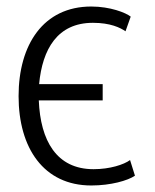

<svg xmlns="http://www.w3.org/2000/svg" viewBox="-20 -559 477 589"><path d="M37 -264C37 -105 114 10 260 10C320 10 372 -5 394 -20L379 -68C360 -54 317 -40 267 -40C153 -40 104 -128 99 -251H295V-301H100C110 -408 156 -489 265 -489C319 -489 349 -474 365 -463L381 -508C366 -520 318 -539 260 -539C113 -539 37 -422 37 -264Z"/></svg>

Font: Repo Light
Style: Regular
Weight: 300
Designer: Stefan Peev
Foundry: Context Ltd
Version: Version 001.502